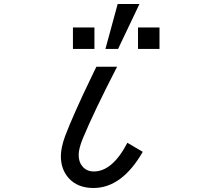

<svg xmlns="http://www.w3.org/2000/svg" viewBox="-20 -900 1040 964"><path d="M509.3 -654.3 570.8 -879.9H680.2L572.8 -654.3ZM346.2 -654.3V-762.2H454.1V-654.3ZM672.9 -654.3V-762.2H780.8V-654.3ZM619.6 -183.1 696.8 -137.7Q592.3 43.9 449.2 43.9Q369.6 43.9 324.7 -5.9Q285.6 -50.3 285.6 -115.2Q285.6 -158.7 307.1 -217.3Q324.7 -264.2 359.6 -343Q394.5 -421.9 447.8 -531.7L463.9 -564.9H567.9Q510.3 -453.1 467.3 -363.3Q424.3 -273.4 396 -205.1Q375 -153.8 375 -122.6Q375 -86.9 393.1 -65.4Q414.6 -39.1 451.2 -39.1Q544.4 -39.1 619.6 -183.1Z"/></svg>

Font: BIZ UDPGothic
Style: Regular
Weight: 400
Designer: TypeBank Co., Ltd.
Foundry: Morisawa Inc.
Version: Version 1.051